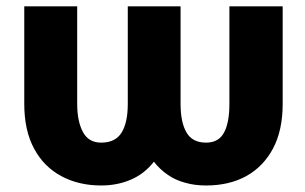

<svg xmlns="http://www.w3.org/2000/svg" viewBox="-20 -565 946 595"><path d="M55.2 -243.2V-545.4H219.2V-243.2Q219.2 -188.5 237.3 -155.3Q254.9 -123 293.5 -123Q337.9 -123 356.9 -154.3Q376 -185.1 376 -243.2V-545.4H539.6V-243.2Q539.6 -185.5 558.1 -154.3Q576.2 -123 618.7 -123Q657.7 -123 674.3 -154.3Q690.9 -184.6 690.9 -243.2V-545.4H856V-243.2Q856 -161.1 826.2 -105Q795.9 -48.3 742.7 -19Q689.9 9.8 618.7 9.8Q583 9.8 554.7 1.5Q523.4 -6.8 500.5 -22.9Q474.1 -41 457 -64Q428.2 -26.9 386.7 -8.8Q344.2 9.8 293.5 9.8Q224.1 9.8 170.4 -19Q115.7 -48.3 85.9 -104Q55.2 -160.2 55.2 -243.2Z"/></svg>

Font: My Font
Style: Regular
Weight: 500
Designer: Rasmus Andersson
Foundry: rsms
Version: Version 0.001